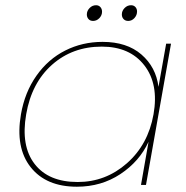

<svg xmlns="http://www.w3.org/2000/svg" viewBox="-20 -707 711 734"><path d="M60.1 -270Q74.7 -354.5 119.4 -417.7Q164.1 -481 229.5 -513.9Q294.9 -546.9 372.1 -546.9Q464.8 -546.9 520.5 -498.8Q576.2 -450.7 585.9 -375L615.2 -540H633.8L538.1 0H519L547.9 -165Q513.2 -89.8 440.2 -41.5Q367.2 6.8 273.9 6.8Q156.2 6.8 97.2 -67.9Q38.1 -142.6 60.1 -270ZM369.1 -528.8Q257.3 -528.8 179 -459.5Q100.6 -390.1 80.1 -270Q59.1 -149.4 112.3 -80.3Q165.5 -11.2 276.9 -11.2Q383.8 -11.2 465.1 -82.8Q546.4 -154.3 566.9 -270Q587.4 -385.7 531.7 -457.3Q476.1 -528.8 369.1 -528.8ZM335.9 -627Q324.7 -627 318.4 -634Q312 -641.1 312 -651.9Q312 -665.5 322.5 -676.3Q333 -687 347.2 -687Q357.4 -687 363.8 -679.9Q370.1 -672.9 370.1 -662.1Q370.1 -648.4 359.9 -637.7Q349.6 -627 335.9 -627ZM470.2 -627Q459 -627 452.4 -634Q445.8 -641.1 445.8 -651.9Q445.8 -665.5 456.3 -676.3Q466.8 -687 481 -687Q491.2 -687 497.6 -680.2Q503.9 -673.3 503.9 -663.1Q503.9 -648.9 493.9 -637.9Q483.9 -627 470.2 -627Z"/></svg>

Font: SVN-Poppins Thin
Style: Italic
Weight: 100
Italic angle: -10°
Designer: Ninad Kale (Devanagari), Jonny Pinhorn (Latin)
Foundry: Indian Type Foundry
Version: Version 3.002 2017